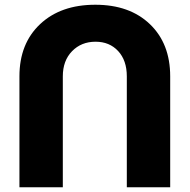

<svg xmlns="http://www.w3.org/2000/svg" viewBox="-20 -790 800 810"><path d="M245 -468V0H62V-468Q62 -606 149 -688Q236 -770 382 -770Q527 -770 612.5 -688Q698 -606 698 -468V0H515V-468Q515 -535 478.5 -574.5Q442 -614 383 -614Q323 -614 284 -574Q245 -534 245 -468Z"/></svg>

Font: Montserrat arm
Style: Bold
Weight: 700
Designer: Julieta Ulanovsky
Foundry: Julieta Ulanovsky
Version: Version 6.000;PS 006.000;hotconv 1.0.88;makeotf.lib2.5.64775